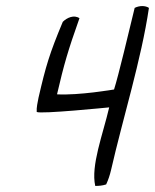

<svg xmlns="http://www.w3.org/2000/svg" viewBox="-20 -606 511 633"><path d="M107 -284C104 -268 100 -252 101 -237C111 -229 340 -252 340 -252C319 -162 279 -60 294 7C306 7 318 6 330 2C337 -13 342 -28 346 -45C385 -216 446 -410 471 -580C459 -588 440 -588 424 -580C406 -506 370 -354 356 -311C356 -311 240 -291 168 -295C191 -394 204 -439 242 -546C224 -558 201 -548 187 -534C143 -429 131 -388 107 -284Z"/></svg>

Font: Comica
Style: RgIta
Weight: 400
Designer: Jasper
Foundry: KineticPlasma Fonts/Cannot Into Space Fonts
Version: Version 0.89